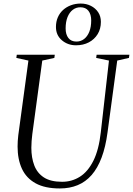

<svg xmlns="http://www.w3.org/2000/svg" viewBox="-20 -1051 748 1081"><path d="M640 -710 585.5 -306Q574.5 -223.5 552 -163.8Q529.5 -104 495.8 -65.5Q462 -27 417.2 -8.5Q372.5 10 317 10Q233 10 180.5 -19Q128 -48 103.5 -101Q79 -154 79 -226Q79 -241.5 80 -257.5Q81 -273.5 83 -290L140 -710L72 -725L74.5 -743H288.5L286 -725L218 -710L162 -296.5Q159.5 -276.5 158 -257Q156.5 -237.5 156.5 -219Q156.5 -163 173 -119.8Q189.5 -76.5 227.2 -52Q265 -27.5 329.5 -27.5Q384.5 -27.5 429.8 -56Q475 -84.5 505.8 -146Q536.5 -207.5 547.5 -306L593.5 -710L521.5 -725L524 -743H708.5L706 -725ZM408 -796Q361.5 -796 328.2 -824.5Q295 -853 295 -899Q295 -929 305.5 -953.2Q316 -977.5 335 -994.8Q354 -1012 379.5 -1021.5Q405 -1031 434.5 -1031Q466 -1031 491.8 -1018Q517.5 -1005 532.8 -982Q548 -959 548 -928Q548 -888.5 529.8 -858.8Q511.5 -829 480 -812.5Q448.5 -796 408 -796ZM410.5 -817Q434.5 -817 453.2 -831.2Q472 -845.5 482.8 -872.2Q493.5 -899 493.5 -936Q493.5 -970 478 -990Q462.5 -1010 432.5 -1010Q408.5 -1010 389.8 -995.8Q371 -981.5 360.2 -954.8Q349.5 -928 349.5 -891Q349.5 -857 365 -837Q380.5 -817 410.5 -817Z"/></svg>

Font: Merriweather 144pt Light
Style: Italic
Weight: 300
Italic angle: -7.8°
Version: Version 2.101